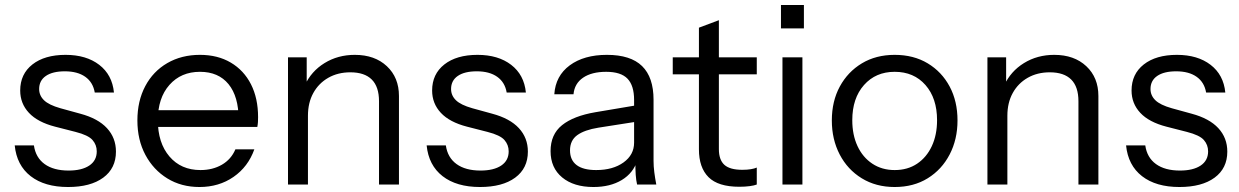

<svg xmlns="http://www.w3.org/2000/svg" viewBox="-20 -740 4970 770"><path d="M253 10Q159 10 103 -33.5Q47 -77 39 -157H116Q123 -108 159 -82Q195 -56 255 -56Q308 -56 338 -76Q368 -96 368 -133Q368 -159 351 -178.5Q334 -198 283 -211L201 -232Q131 -250 96 -287.5Q61 -325 61 -377Q61 -443 110 -481.5Q159 -520 243 -520Q326 -520 378 -480Q430 -440 437 -369H360Q353 -410 322 -432Q291 -454 240 -454Q191 -454 164 -435.5Q137 -417 137 -383Q137 -357 156.5 -338Q176 -319 222 -306L302 -284Q373 -265 409 -226Q445 -187 445 -132Q445 -65 394 -27.5Q343 10 253 10Z M780 10Q707 10 651 -24.5Q595 -59 563 -119Q531 -179 531 -257Q531 -335 562.5 -394.5Q594 -454 651 -487Q708 -520 782 -520Q853 -520 905.5 -489Q958 -458 986.5 -402Q1015 -346 1015 -270Q1015 -260 1014.5 -251Q1014 -242 1012 -231H591V-298H963L937 -261Q937 -353 896.5 -402.5Q856 -452 782 -452Q706 -452 659.5 -399.5Q613 -347 613 -258Q613 -167 659.5 -112.5Q706 -58 784 -58Q833 -58 870 -79.5Q907 -101 924 -141H1000Q975 -71 916.5 -30.5Q858 10 780 10Z M1135 0V-510H1210V-390H1215V0ZM1500 0V-334Q1500 -392 1471 -421Q1442 -450 1385 -450Q1335 -450 1296.5 -428Q1258 -406 1236.5 -367Q1215 -328 1215 -276L1202 -397Q1228 -454 1281.5 -487Q1335 -520 1403 -520Q1483 -520 1531.5 -474.5Q1580 -429 1580 -355V0Z M1905 10Q1811 10 1755 -33.5Q1699 -77 1691 -157H1768Q1775 -108 1811 -82Q1847 -56 1907 -56Q1960 -56 1990 -76Q2020 -96 2020 -133Q2020 -159 2003 -178.5Q1986 -198 1935 -211L1853 -232Q1783 -250 1748 -287.5Q1713 -325 1713 -377Q1713 -443 1762 -481.5Q1811 -520 1895 -520Q1978 -520 2030 -480Q2082 -440 2089 -369H2012Q2005 -410 1974 -432Q1943 -454 1892 -454Q1843 -454 1816 -435.5Q1789 -417 1789 -383Q1789 -357 1808.5 -338Q1828 -319 1874 -306L1954 -284Q2025 -265 2061 -226Q2097 -187 2097 -132Q2097 -65 2046 -27.5Q1995 10 1905 10Z M2535 0Q2531 -17 2529.5 -39Q2528 -61 2528 -95H2523V-339Q2523 -397 2496.5 -424.5Q2470 -452 2411 -452Q2353 -452 2318.5 -428.5Q2284 -405 2280 -362H2203Q2208 -436 2265 -478Q2322 -520 2414 -520Q2509 -520 2555 -475Q2601 -430 2601 -340V-95Q2601 -73 2604 -49.5Q2607 -26 2612 0ZM2360 10Q2281 10 2234.5 -28.5Q2188 -67 2188 -134Q2188 -201 2234 -238Q2280 -275 2368 -290L2546 -320V-254L2380 -228Q2324 -219 2295 -198Q2266 -177 2266 -137Q2266 -98 2292.5 -78Q2319 -58 2371 -58Q2438 -58 2480.5 -88.5Q2523 -119 2523 -168L2536 -97Q2520 -46 2473.5 -18Q2427 10 2360 10Z M2945 9Q2860 9 2821.5 -29.5Q2783 -68 2783 -141V-629L2863 -659V-142Q2863 -99 2885 -79Q2907 -59 2957 -59Q2977 -59 2991.5 -61.5Q3006 -64 3015 -68V0Q3005 4 2986.5 6.5Q2968 9 2945 9ZM2678 -442V-510H3015V-442Z M3118 0V-510H3198V0ZM3112 -626V-720H3204V-626Z M3568 10Q3493 10 3436 -25Q3379 -60 3347.5 -120.5Q3316 -181 3316 -257Q3316 -334 3348 -393Q3380 -452 3436.5 -486Q3493 -520 3568 -520Q3644 -520 3700.5 -486Q3757 -452 3788.5 -393Q3820 -334 3820 -257Q3820 -181 3788.5 -120.5Q3757 -60 3700.5 -25Q3644 10 3568 10ZM3568 -58Q3620 -58 3658 -83.5Q3696 -109 3717 -154Q3738 -199 3738 -258Q3738 -346 3691.5 -399Q3645 -452 3568 -452Q3492 -452 3445 -399Q3398 -346 3398 -258Q3398 -199 3419 -154Q3440 -109 3478.5 -83.5Q3517 -58 3568 -58Z M3940 0V-510H4015V-390H4020V0ZM4305 0V-334Q4305 -392 4276 -421Q4247 -450 4190 -450Q4140 -450 4101.5 -428Q4063 -406 4041.5 -367Q4020 -328 4020 -276L4007 -397Q4033 -454 4086.5 -487Q4140 -520 4208 -520Q4288 -520 4336.5 -474.5Q4385 -429 4385 -355V0Z M4710 10Q4616 10 4560 -33.5Q4504 -77 4496 -157H4573Q4580 -108 4616 -82Q4652 -56 4712 -56Q4765 -56 4795 -76Q4825 -96 4825 -133Q4825 -159 4808 -178.5Q4791 -198 4740 -211L4658 -232Q4588 -250 4553 -287.5Q4518 -325 4518 -377Q4518 -443 4567 -481.5Q4616 -520 4700 -520Q4783 -520 4835 -480Q4887 -440 4894 -369H4817Q4810 -410 4779 -432Q4748 -454 4697 -454Q4648 -454 4621 -435.5Q4594 -417 4594 -383Q4594 -357 4613.5 -338Q4633 -319 4679 -306L4759 -284Q4830 -265 4866 -226Q4902 -187 4902 -132Q4902 -65 4851 -27.5Q4800 10 4710 10Z"/></svg>

Font: Instrument Sans
Style: Regular
Weight: 400
Designer: Rodrigo Fuenzalida
Foundry: fragTYPE
Version: Version 1.000;gftools[0.9.28]